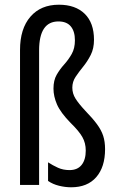

<svg xmlns="http://www.w3.org/2000/svg" viewBox="-20 -785 497 815"><path d="M379 -616Q379 -579 365 -551.5Q351 -524 333 -502Q315 -480 301 -459Q287 -438 287 -413Q287 -388 300.5 -366.5Q314 -345 341 -316Q373 -283 391.5 -258Q410 -233 418 -208.5Q426 -184 426 -152Q426 -76 388.5 -33Q351 10 282 10Q257 10 230.5 3.5Q204 -3 184 -17V-96Q204 -83 226 -73Q248 -63 275 -63Q309 -63 326.5 -85Q344 -107 344 -146Q344 -178 329.5 -203.5Q315 -229 280 -263Q237 -307 222 -341.5Q207 -376 207 -409Q207 -444 220.5 -467.5Q234 -491 252.5 -511.5Q271 -532 284.5 -556Q298 -580 298 -614Q298 -652 280.5 -673Q263 -694 228 -694Q146 -694 146 -571V0H65V-573Q65 -663 109 -714Q153 -765 230 -765Q300 -765 339.5 -726.5Q379 -688 379 -616Z"/></svg>

Font: Noto Sans Khmer UI ExtraCondensed
Style: Regular
Weight: 400
Width: 2
Designer: Danh Hong and the Monotype Design Team
Foundry: Monotype Imaging Inc.
Version: Version 2.002; ttfautohint (v1.8.4.7-5d5b)